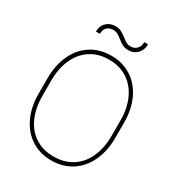

<svg xmlns="http://www.w3.org/2000/svg" viewBox="-206 -1001 1048 1139"><g transform="rotate(30 318.5 -432.0)"><path d="M388 -785Q364 -785 348 -793Q332 -801 312 -817Q295 -831 282 -838Q269 -845 251 -845Q225 -845 209 -829.5Q193 -814 193 -785H166Q166 -824 190.5 -847.5Q215 -871 251 -871Q274 -871 289.5 -863.5Q305 -856 328 -839Q345 -825 358 -818Q371 -811 388 -811Q413 -811 429.5 -828Q446 -845 446 -874H472Q472 -835 448 -810Q424 -785 388 -785ZM318 10Q240 10 180.5 -28.5Q121 -67 88.5 -136.5Q56 -206 56 -296V-401Q56 -491 88 -560.5Q120 -630 179.5 -668.5Q239 -707 318 -707Q397 -707 456.5 -668.5Q516 -630 548.5 -560.5Q581 -491 581 -401V-296Q581 -206 548.5 -136.5Q516 -67 456.5 -28.5Q397 10 318 10ZM318 -680Q245 -680 191.5 -644.5Q138 -609 110 -546Q82 -483 82 -402V-296Q82 -214 110 -150.5Q138 -87 191.5 -52Q245 -17 318 -17Q392 -17 446 -52Q500 -87 528 -150.5Q556 -214 556 -296V-402Q556 -483 527.5 -546Q499 -609 445.5 -644.5Q392 -680 318 -680Z"/></g></svg>

Font: FreesentationVF
Style: Regular
Weight: 400
Designer: glyphs from Roboto by Christian Robertson / Hangul glyphs from Noto Sans CJK(Source Han Sans) by Jang Soo-young and Kang
Foundry: PT&
Version: Version 2.001;Glyphs 3.3.1 (3343)